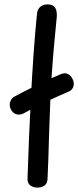

<svg xmlns="http://www.w3.org/2000/svg" viewBox="-20 -842 355 872"><path d="M148 -780Q150 -800 163 -811Q176 -822 195 -822Q213 -822 222.5 -815Q232 -808 235.5 -795.5Q239 -783 238 -767Q236 -739 229.5 -678Q223 -617 215.5 -510Q208 -403 203 -236Q202 -183 200 -132.5Q198 -82 196 -32Q196 -10 183 0Q170 10 150 10Q131 10 117.5 0Q104 -10 105 -32Q108 -126 112 -221Q116 -316 121 -410Q126 -504 132.5 -597Q139 -690 148 -780ZM85 -326Q68 -318 52 -324Q36 -330 28 -348Q23 -360 24.5 -371.5Q26 -383 32.5 -392Q39 -401 49 -405Q76 -420 106.5 -435Q137 -450 165.5 -464Q194 -478 217.5 -488.5Q241 -499 256 -505Q275 -513 289 -505.5Q303 -498 310 -482Q318 -466 313.5 -449.5Q309 -433 290 -425Q249 -408 196.5 -383Q144 -358 85 -326Z"/></svg>

Font: Playpen Sans Hebrew
Style: Regular
Weight: 400
Designer: Tom Grace, Laura Meseguer, Veronika Burian, José Scaglione
Foundry: TypeTogether
Version: Version 2.000